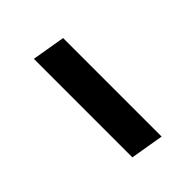

<svg xmlns="http://www.w3.org/2000/svg" viewBox="11 -530 440 440"><g transform="rotate(45 230.5 -310.5)"><path d="M403.3 -351.1 389.6 -270H70.3L84 -351.1Z"/></g></svg>

Font: Inter
Style: Italic
Weight: 400
Italic angle: -9.3988°
Designer: Rasmus Andersson
Foundry: rsms
Version: Version 4.001;git-66647c0bb